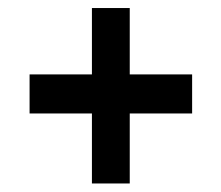

<svg xmlns="http://www.w3.org/2000/svg" viewBox="-20 -541 537 466"><path d="M294.9 -95.7H203.1V-265.6H51.8V-360.4H203.1V-521.5H294.9V-360.4H446.3V-265.6H294.9Z"/></svg>

Font: Puritan
Style: Bold
Weight: 700
Version: 2.1